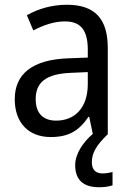

<svg xmlns="http://www.w3.org/2000/svg" viewBox="-20 -566 548 807"><path d="M366 116C366 76 386 44 431 0H433V-364C433 -486 380 -546 261 -546C197 -546 138 -528 93 -502L120 -438C162 -460 206 -476 253 -476C316 -476 349 -443 349 -357V-324L269 -321C117 -316 42 -256 42 -149C42 -49 101 10 193 10C270 10 312 -17 352 -75H355L370 -3C331 30 296 79 296 128C296 188 328 221 396 221C420 221 437 218 453 213V157C443 159 430 163 411 163C382 163 366 147 366 116ZM281 -260 349 -263V-213C349 -111 293 -59 216 -59C164 -59 130 -87 130 -149C130 -218 170 -256 281 -260Z"/></svg>

Font: Noto Sans Arabic UI SmCn
Style: Regular
Weight: 400
Width: 4
Designer: Monotype Design Team, Nadine Chahine and Nizar Qandah
Foundry: Monotype Imaging Inc.
Version: Version 2.010